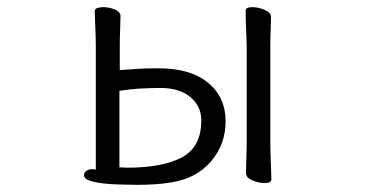

<svg xmlns="http://www.w3.org/2000/svg" viewBox="-20 -502 1040 537"><path d="M670 -375Q670 -385 669 -403.5Q668 -422 667.5 -441.5Q667 -461 667 -472Q667 -482 686 -482Q702 -482 720 -474.5Q738 -467 738 -454Q738 -442 737 -417.5Q736 -393 736 -375V-101Q736 -95 736.5 -75Q737 -55 738 -33.5Q739 -12 739 0Q739 10 720 10Q704 10 686 2.5Q668 -5 668 -18Q668 -26 668.5 -43Q669 -60 669.5 -77Q670 -94 670 -101ZM248 -374Q248 -384 247.5 -402.5Q247 -421 246 -440.5Q245 -460 245 -471Q245 -477 252 -479.5Q259 -482 269 -482Q285 -482 301 -475.5Q317 -469 317 -457Q317 -445 316 -420.5Q315 -396 315 -378V-306Q344 -308 366.5 -309.5Q389 -311 423 -311Q513 -311 562 -270.5Q611 -230 611 -163Q611 -98 570 -50.5Q529 -3 460 8Q437 12 411.5 13.5Q386 15 362 15Q350 15 339 14.5Q328 14 318 14Q317 14 301 13.5Q285 13 265 10.5Q245 8 230 3Q215 -2 215 -12Q215 -19 221.5 -24Q228 -29 239 -29Q240 -29 242.5 -28.5Q245 -28 246 -28Q248 -28 248 -29ZM314 -34Q319 -34 324.5 -33.5Q330 -33 335 -33Q435 -33 489 -62Q543 -91 543 -165Q543 -205 512.5 -230.5Q482 -256 429 -256Q406 -256 376 -254.5Q346 -253 314 -248Z"/></svg>

Font: Moon Stars Kai T
Style: Regular
Weight: 400
Designer: GuiWonder
Version: Version 1.101